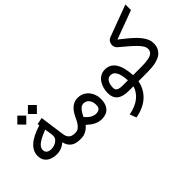

<svg xmlns="http://www.w3.org/2000/svg" viewBox="-85 -1252 2080 2080"><g transform="rotate(-45 955.0 -212.5)"><path d="M295.4 -596.2 363.8 -526.9 432.6 -596.2 363.8 -664.6ZM133.3 -596.2 201.7 -526.9 270.5 -596.2 201.7 -664.6ZM47.9 -201.2Q47.9 -153.8 69.8 -123.5Q91.8 -93.3 128.9 -78.9Q166 -64.5 210.4 -64.5Q247.6 -64.5 280.3 -77.4Q313 -90.3 342.3 -115.7Q350.6 -78.6 370.4 -52.7Q390.1 -26.9 422.1 -13.4Q454.1 0 499.5 0H516.6V-87.9H501.5Q461.4 -87.9 438.2 -110.1Q415 -132.3 409.7 -172.4L369.6 -460L292 -443.8L295.4 -421.9Q169.9 -383.3 108.9 -328.1Q47.9 -272.9 47.9 -201.2ZM308.1 -343.3 320.8 -263.2Q322.8 -250 322.8 -235.4Q322.8 -207.5 305.2 -187.7Q287.6 -168 261.2 -157.2Q234.9 -146.5 207.5 -146.5Q171.9 -146.5 152.3 -161.9Q132.8 -177.2 132.8 -207Q132.8 -232.9 152.6 -255.9Q172.4 -278.8 211.4 -300.5Q250.5 -322.3 308.1 -343.3Z M697.8 -146.5Q710 -172.9 725.1 -197Q740.2 -221.2 759 -236.3Q777.8 -251.5 800.3 -251.5Q841.8 -251.5 865.5 -220.9Q889.2 -190.4 889.2 -142.6Q889.2 -108.9 872.6 -91.8Q856 -74.7 821.3 -74.7Q791.5 -74.7 760.7 -92Q730 -109.4 697.8 -146.5ZM654.8 -70.3Q696.8 -30.3 737.3 -9.8Q777.8 10.7 825.2 10.7Q895.5 10.7 933.1 -31.5Q970.7 -73.7 970.7 -149.9Q970.7 -201.7 949.5 -244.6Q928.2 -287.6 889.4 -313.5Q850.6 -339.4 798.3 -339.4Q746.6 -339.4 705.3 -305.7Q664.1 -272 631.8 -200.7Q619.6 -173.8 604 -147.9Q588.4 -122.1 566.9 -105Q545.4 -87.9 515.6 -87.9H497.1V0H518.1Q557.1 0 591.1 -18.1Q625 -36.1 654.8 -70.3Z M1227.1 -347.7Q1186 -347.7 1155.8 -329.8Q1125.5 -312 1105.7 -282.2Q1085.9 -252.4 1076.2 -216.6Q1066.4 -180.7 1066.4 -144.5Q1066.4 -72.3 1110.8 -36.1Q1155.3 0 1244.1 0H1315.9Q1297.9 66.9 1237.3 117.2Q1176.8 167.5 1071.3 187.5L1100.6 262.7Q1229 238.3 1301.8 169.2Q1374.5 100.1 1393.1 0H1456.1V-87.9H1398.9Q1390.1 -220.2 1346.9 -283.9Q1303.7 -347.7 1227.1 -347.7ZM1319.3 -87.9H1239.3Q1206.5 -87.9 1186 -93.8Q1165.5 -99.6 1156.2 -112.8Q1147 -126 1147 -147Q1147 -162.6 1150.6 -182.1Q1154.3 -201.7 1162.8 -219.7Q1171.4 -237.8 1186 -249.5Q1200.7 -261.2 1222.7 -261.2Q1252 -261.2 1272 -242.7Q1292 -224.1 1304 -185.8Q1315.9 -147.5 1319.3 -87.9Z M1801.3 -173.8Q1801.3 -219.7 1776.6 -262.2Q1752 -304.7 1713.4 -343.3Q1674.8 -381.8 1631.6 -416.3Q1588.4 -450.7 1551.3 -480.5L1880.9 -602.5V-688.5L1517.6 -553.2Q1490.7 -543 1478.8 -522.2Q1466.8 -501.5 1466.8 -480Q1466.8 -463.4 1473.1 -448Q1479.5 -432.6 1491.7 -422.4Q1530.8 -388.7 1570.3 -355.7Q1609.9 -322.8 1642.6 -291.3Q1675.3 -259.8 1695.3 -230.7Q1715.3 -201.7 1715.3 -175.3Q1715.3 -144 1696.3 -124.8Q1677.2 -105.5 1635.7 -96.7Q1594.2 -87.9 1526.9 -87.9H1436.5V0H1527.3Q1671.4 0 1736.1 -43.2Q1800.8 -86.4 1801.3 -173.8Z"/></g></svg>

Font: Vazir Variable Regular
Style: Regular
Weight: 400
Designer: Saber Rastikerdar
Foundry: Saber Rastikerdar
Version: Version 30.1.0